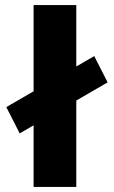

<svg xmlns="http://www.w3.org/2000/svg" viewBox="-20 -740 451 760"><path d="M282 0H113V-720H282ZM406 -414 58 -212 5 -316 353 -518Z"/></svg>

Font: Wix Madefor Display ExtraBold
Style: Regular
Weight: 800
Designer: Dalton Maag Ltd
Foundry: Dalton Maag Ltd
Version: Version 3.100